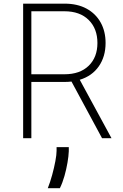

<svg xmlns="http://www.w3.org/2000/svg" viewBox="-20 -747 663 1038"><path d="M105.1 0V-727.3H329.2Q398.4 -727.3 448 -700.3Q497.5 -673.3 524.1 -625.5Q550.8 -577.8 550.8 -514.6Q550.8 -441.1 514.2 -388.5Q477.6 -335.9 411.2 -315.7L582.7 0H531.6L366.5 -306.1Q348.4 -304 329.5 -304H149.5V0ZM149.5 -345.5H328.5Q412.3 -345.5 459.5 -391.5Q506.7 -437.5 506.7 -514.6Q506.7 -592.3 459.3 -639.2Q411.9 -686.1 328.1 -686.1H149.5ZM351.9 48.3V70.7Q350.9 97.3 344.8 132.6Q338.8 168 328.5 204.5Q318.2 241.1 303.6 270.6H238.3Q251.1 238.6 261.9 199.2Q272.7 159.8 279.3 124.3Q285.9 88.8 285.9 68.2V48.3Z"/></svg>

Font: Inter UI Extra Light
Style: Regular
Weight: 200
Designer: Rasmus Andersson
Foundry: rsms
Version: 3.2;8d6f07862